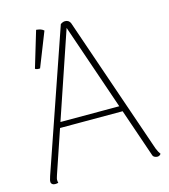

<svg xmlns="http://www.w3.org/2000/svg" viewBox="-107 -785 775 878"><g transform="rotate(-15 281.0 -346.0)"><path d="M282 -700Q291 -700 297.5 -695.5Q304 -691 307 -683L531 -31Q535 -21 539 -13.5Q543 -6 547 -1Q543 4 539 6Q535 8 530 8Q523 8 516.5 4.5Q510 1 508 -6L275 -686H287L64 -29Q63 -25 61 -19Q59 -13 59 -8Q59 -5 59.5 -1Q60 3 61 6Q57 7 53.5 7.5Q50 8 45 8Q37 8 31.5 3Q26 -2 27 -10Q27 -15 29.5 -22Q32 -29 33 -34L260 -692Q271 -700 282 -700ZM130 -260H435V-234H130ZM116 -521Q112 -520 103.5 -521Q95 -522 93 -526L144 -696Q155 -695 163.5 -692.5Q172 -690 180 -683Z"/></g></svg>

Font: Arima Thin Thin
Style: Regular
Weight: 250
Version: Version 1.100